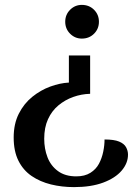

<svg xmlns="http://www.w3.org/2000/svg" viewBox="-20 -553 544 786"><path d="M315 -533Q345 -533 365 -513Q385 -493 385 -464Q385 -435 365 -415Q345 -395 315 -395Q287 -395 267 -415Q247 -435 247 -464Q247 -493 267 -513Q287 -533 315 -533ZM349 -326V-169Q313 -168 279.5 -156Q246 -144 219 -121.5Q192 -99 176.5 -65Q161 -31 161 15Q161 56 174.5 91Q188 126 217.5 147.5Q247 169 292 169Q327 169 350 154.5Q373 140 385 117.5Q397 95 402.5 68.5Q408 42 408 18Q447 18 467.5 26.5Q488 35 496 49.5Q504 64 504 80Q504 115 478 145.5Q452 176 402.5 194.5Q353 213 283 213Q233 213 188.5 202Q144 191 109.5 167.5Q75 144 55.5 105Q36 66 36 10Q36 -46 57 -87.5Q78 -129 112 -156.5Q146 -184 185.5 -198.5Q225 -213 262 -215V-326Z"/></svg>

Font: Arima Thin SemiBold
Style: Regular
Weight: 600
Version: Version 1.100